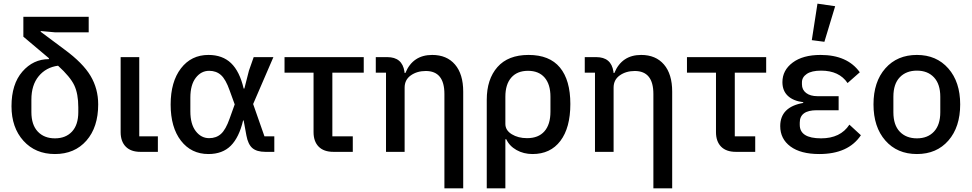

<svg xmlns="http://www.w3.org/2000/svg" viewBox="-20 -832 5324 1052"><path d="M281 12Q174 12 108.5 -60.5Q43 -133 43 -250Q43 -371 102.5 -439.5Q162 -508 248 -508V-513L108 -631V-740H466V-655H280L203 -662V-658L333 -561Q434 -487 476 -416.5Q518 -346 518 -260Q518 -135 453.5 -61.5Q389 12 281 12ZM409 -218V-244Q409 -318 387 -364.5Q365 -411 298 -472Q232 -463 192 -414.5Q152 -366 152 -286V-218Q152 -148 187 -111Q222 -74 281 -74Q340 -74 374.5 -111Q409 -148 409 -218Z M749 0Q697 0 669 -28.5Q641 -57 641 -108V-519H743V-85H845V0Z M1122 12Q1028 12 971.5 -61Q915 -134 915 -259Q915 -384 971.5 -457.5Q1028 -531 1122 -531Q1199 -531 1246 -486Q1293 -441 1315 -347H1319L1344 -445L1370 -519H1478L1367 -262L1429 -85H1483V0H1434Q1387 0 1363 -20.5Q1339 -41 1330 -90L1315 -172H1312Q1290 -79 1244.5 -33.5Q1199 12 1122 12ZM1126 -75Q1165 -75 1191 -98.5Q1217 -122 1238 -182L1266 -260L1238 -337Q1217 -397 1191 -420.5Q1165 -444 1126 -444Q1082 -444 1052.5 -405.5Q1023 -367 1023 -297V-222Q1023 -152 1052.5 -113.5Q1082 -75 1126 -75Z M1807 0Q1754 0 1726 -28.5Q1698 -57 1698 -108V-434H1539V-519H1973V-434H1801V-85H1913V0Z M2415 200V-317Q2415 -443 2313 -443Q2265 -443 2231 -419Q2197 -395 2197 -352V0H2095V-434H2039V-519H2102Q2184 -519 2196 -440L2197 -432H2201Q2242 -531 2348 -531Q2428 -531 2473 -478.5Q2518 -426 2518 -330V200Z M2647 200V-285Q2647 -398 2705.5 -464.5Q2764 -531 2876 -531Q2991 -531 3048 -462Q3105 -393 3105 -262Q3105 -132 3050.5 -60Q2996 12 2898 12Q2849 12 2810 -10Q2771 -32 2754 -69H2749V200ZM2868 -75Q2930 -75 2963 -112.5Q2996 -150 2996 -220V-302Q2996 -370 2964 -407Q2932 -444 2873 -444Q2814 -444 2781.5 -407Q2749 -370 2749 -302V-153Q2749 -118 2784 -96.5Q2819 -75 2868 -75Z M3560 200V-317Q3560 -443 3458 -443Q3410 -443 3376 -419Q3342 -395 3342 -352V0H3240V-434H3184V-519H3247Q3329 -519 3341 -440L3342 -432H3346Q3387 -531 3493 -531Q3573 -531 3618 -478.5Q3663 -426 3663 -330V200Z M4012 0Q3959 0 3931 -28.5Q3903 -57 3903 -108V-434H3744V-519H4178V-434H4006V-85H4118V0Z M4497 -603 4428 -612 4459 -812 4556 -798ZM4469 12Q4367 12 4311 -29.5Q4255 -71 4255 -141Q4255 -246 4381 -268V-272Q4326 -279 4296.5 -307Q4267 -335 4267 -382Q4267 -447 4323 -489Q4379 -531 4476 -531Q4623 -531 4691 -436L4624 -377Q4578 -445 4479 -445Q4427 -445 4400.5 -427Q4374 -409 4374 -381V-370Q4374 -340 4397 -322.5Q4420 -305 4459 -305H4575V-228H4455Q4362 -228 4362 -160V-148Q4362 -74 4479 -74Q4585 -74 4634 -149L4697 -91Q4628 12 4469 12Z M5004 -531Q5111 -531 5176 -457Q5241 -383 5241 -260Q5241 -136 5176.5 -62Q5112 12 5004 12Q4896 12 4831 -62Q4766 -136 4766 -260Q4766 -384 4831 -457.5Q4896 -531 5004 -531ZM5132 -217V-302Q5132 -371 5097.5 -408Q5063 -445 5004 -445Q4945 -445 4910 -408.5Q4875 -372 4875 -302V-217Q4875 -147 4910 -110.5Q4945 -74 5004 -74Q5063 -74 5097.5 -111Q5132 -148 5132 -217Z"/></svg>

Font: Anuphan Medium
Style: Regular
Weight: 500
Designer: Mike Abbink, Paul van der Laan, Pieter van Rosmalen, Mint Tantisuwanna
Foundry: Bold Monday; Cadson Demak
Version: Version 3.002;hotconv 1.0.109;makeotfexe 2.5.65596